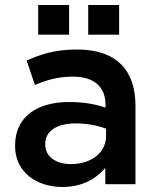

<svg xmlns="http://www.w3.org/2000/svg" viewBox="-20 -733 627 764"><path d="M399 -65V0H519V-313C519 -454 443 -536 287 -536C201 -536 144 -518 86 -492L119 -395C167 -415 211 -428 270 -428C354 -428 400 -388 400 -315V-305C359 -318 318 -327 254 -327C131 -327 40 -271 40 -154V-152C40 -46 128 11 228 11C308 11 363 -22 399 -65ZM402 -221V-191C402 -125 342 -80 262 -80C205 -80 160 -108 160 -158V-160C160 -211 205 -242 281 -242C328 -242 371 -233 402 -221ZM331 -713V-595H454V-713ZM132 -713V-595H255V-713Z"/></svg>

Font: Mission Medium
Style: Regular
Weight: 500
Version: Version 1.000;FEAKit 1.0